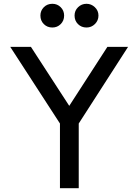

<svg xmlns="http://www.w3.org/2000/svg" viewBox="-20 -992 729 1012"><path d="M296 0V-341L34 -745H143L345 -434L546 -745H655L395 -341V0ZM256 -847Q229 -847 211 -865Q193 -883 193 -910Q193 -936 211 -954Q229 -972 256 -972Q282 -972 300 -954Q318 -936 318 -910Q318 -883 300 -865Q282 -847 256 -847ZM436 -847Q409 -847 391 -865Q373 -883 373 -910Q373 -936 391.5 -954Q410 -972 436 -972Q461 -972 480 -954Q499 -936 499 -910Q499 -884 480.5 -865.5Q462 -847 436 -847Z"/></svg>

Font: Plus Jakarta Text
Style: Regular
Weight: 400
Designer: Gumpita Rahayu
Foundry: Tokotype Studio
Version: Version 1.000